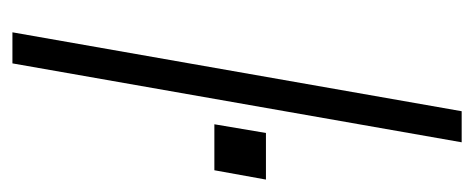

<svg xmlns="http://www.w3.org/2000/svg" viewBox="-247 -516 763 309"><g transform="rotate(90 134.5 -361.5)"><path d="M32 0 159 -723H209L82 0ZM180 -325 194 -408H269L254 -325Z"/></g></svg>

Font: Archivo SemiExpanded Thin
Style: Italic
Weight: 250
Width: 6
Italic angle: -10°
Designer: Hector Gatti
Foundry: Omnibus-Type
Version: Version 2.001